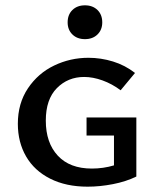

<svg xmlns="http://www.w3.org/2000/svg" viewBox="-20 -694 589 721"><path d="M234 -610Q234 -639 252 -656.5Q270 -674 299 -674Q328 -674 346 -656.5Q364 -639 364 -610Q364 -582 346 -564.5Q328 -547 299 -547Q270 -547 252 -564.5Q234 -582 234 -610ZM492 -253V-31Q453 -12 404 -2.5Q355 7 309 7Q228 7 168.5 -23Q109 -53 78 -106.5Q47 -160 47 -229Q47 -306 85 -362.5Q123 -419 183.5 -448Q244 -477 312 -477Q359 -477 404.5 -463Q450 -449 487 -420L433 -355Q401 -379 365 -392Q329 -405 296 -405Q235 -405 193.5 -363Q152 -321 152 -241Q152 -158 197 -109.5Q242 -61 325 -61Q368 -61 408 -73V-185H305V-253Z"/></svg>

Font: Ysabeau SC Semibold
Style: Regular
Weight: 600
Designer: Christian Thalmann (Catharsis Fonts)
Version: Version 0.003